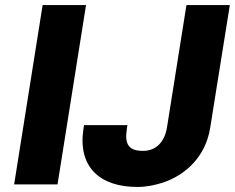

<svg xmlns="http://www.w3.org/2000/svg" viewBox="-20 -731 931 761"><path d="M36 0H208L321 -711H149ZM311 -222C287 -70 375 10 524 10C560 10 593 3 625 -7C718 -38 795 -112 813 -224L891 -711H719L642 -227C633 -169 599 -133 547 -133C489 -133 473 -160 483 -222L485 -235H313Z"/></svg>

Font: Asimov Pro
Style: UltObl
Weight: 900
Designer: Google
Version: Version 2.000980; 2014